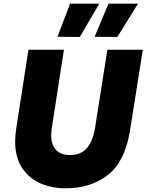

<svg xmlns="http://www.w3.org/2000/svg" viewBox="-20 -1009 793 1039"><path d="M517 -989 412 -809 291 -810 359 -989ZM727 -989 615 -809 492 -810 567 -989ZM62 -244Q62 -278 68 -315L134 -740H326L260 -315Q257 -294 257 -276Q257 -226 283 -198Q309 -170 360 -170Q417 -170 449.5 -207Q482 -244 494 -315L561 -740H753L683 -300Q656 -134 563.5 -62Q471 10 334 10Q262 10 200.5 -16Q139 -42 100.5 -99Q62 -156 62 -244Z"/></svg>

Font: Be Vietnam Black
Style: Italic
Weight: 900
Italic angle: -9°
Designer: Lam Bao; Tony Le; Vietanh Nguyen
Foundry: Yellow Type Foundry
Version: Version 5.000